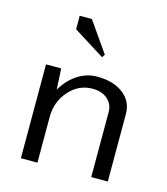

<svg xmlns="http://www.w3.org/2000/svg" viewBox="-87 -603 583 672"><g transform="rotate(15 205.0 -267.5)"><path d="M233 -415 120 -486V-535H164L240 -426ZM50 0V-340H105L109 -264Q130 -301 163 -323Q196 -345 235 -345Q294 -345 329.5 -317.5Q365 -290 365 -245V0H305V-235Q305 -264 284.5 -282Q264 -300 230 -300Q180 -300 145 -260.5Q110 -221 110 -165V0Z"/></g></svg>

Font: Glametrix
Style: Regular
Weight: 500
Designer: gluk
Foundry: gluk
Version: Version 0.40